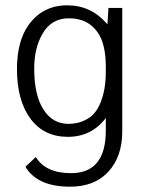

<svg xmlns="http://www.w3.org/2000/svg" viewBox="-20 -505 540 724"><path d="M76 124 115 87Q152 148 248 148Q379 148 379 -13V-60Q325 11 236 11Q145 11 94.5 -58Q44 -127 44 -244Q44 -390 129 -453Q173 -485 233 -485Q325 -485 385 -413L389 -475H441V-9Q441 85 389 142Q337 199 244 199Q121 199 76 124ZM379 -252Q379 -343 346 -386Q318 -423 276 -432Q260 -436 240 -436Q173 -436 140 -377Q109 -324 109 -246Q109 -147 143.5 -92.5Q178 -38 238 -38Q281 -38 315 -60Q353 -84 370 -152Q379 -188 379 -237Z"/></svg>

Font: Pavanam
Style: Regular
Weight: 400
Designer: Tharique Azeez
Foundry: Tharique Azeez
Version: Version 1.86; ttfautohint (v1.3) -l 8 -r 50 -G 200 -x 14 -D 